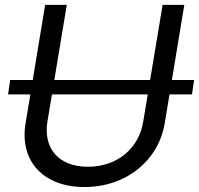

<svg xmlns="http://www.w3.org/2000/svg" viewBox="-20 -747 808 780"><path d="M768.5 -421.9H678.3L728.7 -727.3H640.6L589.8 -421.9H200.6L251.4 -727.3H163.4L112.9 -421.9H21.3L12.8 -363.6H103.3L83.8 -245.7C58.9 -96.6 152 12.8 323.2 12.8C494.3 12.8 624.3 -96.6 649.1 -245.7L668.7 -363.6H759.9ZM172.6 -252.8 191.1 -363.6H580.3L561.8 -252.8C544.7 -146.3 458.8 -69.6 337.4 -69.6C215.9 -69.6 155.5 -146.3 172.6 -252.8Z"/></svg>

Font: Magic Ui Pro
Style: Italic
Weight: 400
Italic angle: -9.39999°
Designer: Stefan Endress, Andreas Faust
Version: Version 1.000;FEAKit 1.0